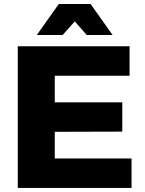

<svg xmlns="http://www.w3.org/2000/svg" viewBox="-20 -930 715 950"><path d="M350.1 -824.2 290 -756.8H162.1L271 -910.2H428.2L537.1 -756.8H409.2ZM251 -146H630.9V0H67.9V-701.2H621.1V-555.2H251V-423.8H585V-278.8L251 -277.8Z"/></svg>

Font: Montserrat-Arabic
Style: Bold
Weight: 700
Designer: Mohamed Gaber
Foundry: Kief Type Foundry
Version: Version 5.008;PS 005.008;hotconv 1.0.88;makeotf.lib2.5.64775